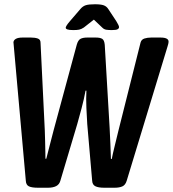

<svg xmlns="http://www.w3.org/2000/svg" viewBox="-20 -878 810 900"><path d="M158 2Q129 2 115.5 -4.5Q102 -11 101 -31L45 -658Q45 -662 44 -669.5Q43 -677 43 -680Q44 -690 54.5 -696Q65 -702 86 -702H125Q144 -702 157 -697.5Q170 -693 170 -678L190 -266Q191 -242 191.5 -216Q192 -190 192.5 -168Q193 -146 193 -134H197Q203 -156 212 -192.5Q221 -229 231 -266L340 -669Q346 -690 357.5 -696Q369 -702 389 -702H429Q449 -702 459 -696Q469 -690 471 -668L494 -277Q496 -243 497.5 -201.5Q499 -160 500 -133H504Q508 -155 517.5 -193Q527 -231 535 -265L639 -679Q643 -693 657 -697.5Q671 -702 689 -702H732Q773 -702 770 -680Q770 -675 765 -659L574 -31Q568 -11 554 -4.5Q540 2 517 2H469Q441 2 427 -5Q413 -12 412 -31L389 -296Q387 -327 385 -371.5Q383 -416 385 -453H381Q374 -414 362 -369Q350 -324 342 -296L263 -31Q258 -13 243 -5.5Q228 2 205 2ZM324 -737Q304 -737 296 -740Q288 -743 288 -748Q288 -751 292 -758Q296 -765 308 -779L357 -836Q368 -849 382 -853.5Q396 -858 425 -858Q453 -858 466.5 -853Q480 -848 488 -835L525 -779Q538 -758 538 -751Q538 -745 531.5 -741Q525 -737 504 -737Q490 -737 479 -738.5Q468 -740 460 -748L420 -786L373 -749Q361 -741 350.5 -739Q340 -737 324 -737Z"/></svg>

Font: Asap Condensed Condensed SemiBold
Style: Italic
Weight: 600
Width: 3
Italic angle: -6°
Designer: Pablo Cosgaya
Foundry: Omnibus-Type
Version: Version 3.001; ttfautohint (v1.8.4.7-5d5b)